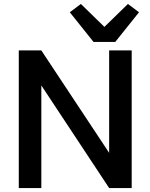

<svg xmlns="http://www.w3.org/2000/svg" viewBox="-20 -951 761 971"><path d="M646 0H532L189 -519V0H75V-696H189L532 -178V-696H646ZM453 -739 333 -889 389 -931 508 -815 627 -931 683 -889 563 -739Z"/></svg>

Font: IBM-Poppins
Style: Poppins-Medium
Weight: 500
Designer: Mike Abbink, Paul van der Laan, Pieter van Rosmalen, Ben Mitchell, Mark Frömberg
Foundry: Bold Monday
Version: Version 1.1